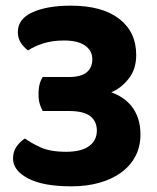

<svg xmlns="http://www.w3.org/2000/svg" viewBox="-20 -643 556 678"><path d="M230 -623Q341 -623 401 -576.5Q461 -530 461 -449Q461 -398 434 -364.5Q407 -331 373 -317Q393 -310 411.5 -298Q430 -286 444.5 -268Q459 -250 467.5 -225Q476 -200 476 -168Q476 -125 458 -91Q440 -57 407.5 -33.5Q375 -10 330.5 2.5Q286 15 232 15Q132 15 79 -13Q26 -41 26 -83Q26 -108 38.5 -125.5Q51 -143 68 -154Q88 -139 122.5 -123Q157 -107 213 -107Q267 -107 294.5 -127Q322 -147 322 -182Q322 -214 299 -232.5Q276 -251 223 -251H131Q125 -261 120.5 -275.5Q116 -290 116 -310Q116 -331 120 -346Q124 -361 131 -371H222Q266 -371 286 -387.5Q306 -404 306 -434Q306 -464 280.5 -482Q255 -500 206 -500Q164 -500 132 -489.5Q100 -479 79 -465Q64 -476 53.5 -492Q43 -508 43 -530Q43 -576 94.5 -599.5Q146 -623 230 -623Z"/></svg>

Font: Baloo Tammudu 2
Style: Bold
Weight: 700
Designer: Maithili Shingre, Omkar Shende and Ek Type
Foundry: Ek Type
Version: Version 1.640;hotconv 1.0.111;makeotfexe 2.5.65597; ttfautoh